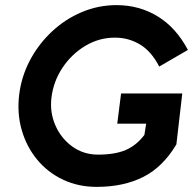

<svg xmlns="http://www.w3.org/2000/svg" viewBox="-20 -725 762 750"><path d="M358 5Q286 5 226.5 -23Q167 -51 125.5 -101Q84 -151 65 -216.5Q46 -282 55 -356Q64 -427 97 -489.5Q130 -552 182 -601Q234 -650 299 -677.5Q364 -705 435 -705Q524 -705 596 -661Q668 -617 714 -530L602 -465Q571 -525 526.5 -551.5Q482 -578 429 -578Q367 -578 313.5 -546Q260 -514 224.5 -461Q189 -408 181 -344Q174 -287 196 -236Q218 -185 262 -153Q306 -121 363 -121Q429 -121 471 -139Q513 -157 544 -198L551 -242H438L453 -360H692L669 -161Q616 -72 539 -33.5Q462 5 358 5Z"/></svg>

Font: Kulim Park
Style: Bold Italic
Weight: 700
Italic angle: -8°
Designer: Noponies / Dale Sattler
Foundry: Noponies
Version: Version 1.000; ttfautohint (v1.8.3)